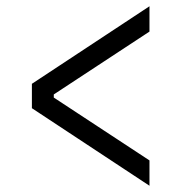

<svg xmlns="http://www.w3.org/2000/svg" viewBox="-20 -582 580 614"><path d="M82 -236V-314L458 -562V-481L152 -280V-270L458 -69V12Z"/></svg>

Font: IBM Plex Sans Condensed
Style: Regular
Weight: 400
Width: 3
Designer: Mike Abbink, Paul van der Laan, Pieter van Rosmalen
Foundry: Bold Monday
Version: Version 1.1